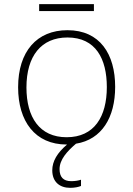

<svg xmlns="http://www.w3.org/2000/svg" viewBox="-20 -684 640 922"><path d="M168 -631H431V-664H168ZM300 10H302C255 50 231 90 231 134C231 189 266 218 317 218C339 218 357 214 369 209V179C358 183 340 186 322 186C284 186 266 166 266 128C266 82 303 42 345 6C469 -14 533 -120 533 -267C533 -424 460 -539 304 -539C157 -539 67 -437 67 -265C67 -102 148 10 300 10ZM300 -25C170 -25 107 -121 107 -264C107 -415 178 -504 304 -504C440 -504 493 -401 493 -266C493 -124 433 -25 300 -25Z"/></svg>

Font: Noto Sans Mono ExtraLight
Style: Regular
Weight: 200
Designer: Monotype Design Team
Foundry: Monotype Imaging Inc.
Version: Version 2.014